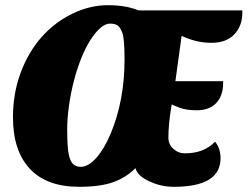

<svg xmlns="http://www.w3.org/2000/svg" viewBox="-20 -700 954 740"><path d="M693 -109Q766 -109 809 -154Q830 -128 830 -90Q830 20 650 20Q599 20 554 -2Q510 -22 502 -52Q468 -17 418 1.5Q368 20 285 20Q160 20 95 -49.5Q30 -119 30 -248Q30 -339 59 -418Q88 -497 138.5 -555Q189 -613 257.5 -646.5Q326 -680 395.5 -680Q465 -680 514 -660H914Q914 -655 914 -651Q914 -601 883.5 -568Q853 -535 794.5 -535Q736 -535 680 -562L656 -387H840V-380Q840 -331 813.5 -303Q787 -275 739 -275Q699 -275 673 -284.5Q647 -294 642 -298L640 -287Q629 -219 629 -169Q629 -144 648 -126.5Q667 -109 693 -109ZM250 -87Q261 -57 291 -57Q321 -57 352 -92.5Q383 -128 407 -186Q460 -314 460 -470Q460 -551 451.5 -573.5Q443 -596 432.5 -602.5Q422 -609 404 -609Q386 -609 366.5 -592Q347 -575 328 -545Q309 -515 293 -475Q277 -435 265 -389Q253 -343 246 -293.5Q239 -244 239 -200Q239 -156 241.5 -129.5Q244 -103 250 -87Z"/></svg>

Font: Sansita One
Style: Regular
Weight: 400
Designer: Pablo Cosgaya
Foundry: Omnibus-Type
Version: Version 1.001